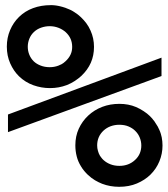

<svg xmlns="http://www.w3.org/2000/svg" viewBox="-20 -719 645 739"><path d="M172.4 -379.9Q139.6 -379.9 108.6 -390.9Q77.6 -401.9 53.2 -425.3Q32.2 -445.8 19.3 -475.1Q6.3 -504.4 6.3 -539.6Q6.3 -573.7 18.8 -603Q31.2 -632.3 53.2 -653.8Q76.2 -676.3 107.2 -687.7Q138.2 -699.2 175.8 -699.2Q176.8 -699.2 180.4 -699.2Q184.1 -699.2 188 -698.7Q191.4 -698.2 196 -697.8Q200.7 -697.3 204.6 -696.3Q208.5 -695.3 211.4 -694.8Q214.4 -694.3 220.7 -692.4Q229.5 -689.9 232.4 -688.7Q235.4 -687.5 236.3 -687Q242.7 -684.6 246.6 -682.9Q250.5 -681.2 253.7 -679.7Q256.8 -678.2 259.5 -676.5Q262.2 -674.8 266.1 -672.4Q280.3 -663.6 291.5 -652.8Q302.7 -642.1 312.3 -629.4Q321.8 -616.7 328.6 -601.1Q341.8 -571.8 341.8 -538.6Q341.8 -505.4 329.6 -477.5Q317.4 -449.7 292.5 -426.3Q281.7 -416.5 268.1 -407.5Q254.4 -398.4 237.3 -391.6Q206.5 -379.9 172.4 -379.9ZM171.4 -460.4Q189 -460.4 204.6 -466.3Q210 -468.3 217 -471.9Q224.1 -475.6 232.4 -483.4Q245.1 -495.1 251.5 -508.8Q257.8 -522 257.8 -538.6Q257.8 -572.3 232.9 -595.2Q220.2 -606.4 204.3 -612.3Q188.5 -618.2 171.4 -618.2Q154.3 -618.2 138.2 -612.5Q122.1 -606.9 110.4 -595.7Q98.6 -584.5 92.8 -569.6Q86.9 -554.7 86.9 -539.1Q86.9 -522.9 92.8 -508.5Q98.6 -494.1 109.9 -482.9Q120.6 -472.7 136.5 -466.6Q152.3 -460.4 171.4 -460.4ZM10.7 -278.3 601.6 -497.1V-426.3L10.7 -210.4ZM438.5 0Q403.8 0 373 -11.7Q359.4 -17.1 345.7 -25.1Q332 -33.2 318.4 -45.9Q311 -52.7 304 -61.3Q296.9 -69.8 291.5 -79.1Q280.3 -97.2 275.4 -116.7Q270 -137.2 270 -159.7Q270 -194.8 283.2 -223.6Q296.4 -252.4 319.3 -273.9Q342.8 -295.9 373.3 -307.6Q403.8 -319.3 439.5 -319.3Q474.6 -319.3 503.4 -307.1Q518.1 -300.8 532.7 -291.3Q547.4 -281.7 556.6 -272.5Q561 -268.1 562.7 -266.1Q564.5 -264.2 565.9 -262.7Q566.4 -261.7 569.6 -257.8Q572.8 -253.9 573.7 -252.9Q576.2 -249 576.7 -248.5Q577.1 -248 577.1 -247.8Q577.1 -247.6 577.6 -246.8Q578.1 -246.1 580.6 -242.2L587.4 -231.4Q588.4 -229.5 590.1 -225.6Q591.8 -221.7 592.8 -220.2Q596.7 -211.9 598.9 -204.3Q601.1 -196.8 602.5 -190.4Q604 -183.6 604.7 -175Q605.5 -166.5 605.5 -158.7Q605.5 -127.4 593.5 -98.1Q581.5 -68.8 558.6 -46.4Q537.6 -25.9 507.1 -12.9Q476.6 0 438.5 0ZM439.5 -80.6Q475.6 -80.6 500 -103.5Q512.2 -114.7 518.1 -128.9Q523.9 -143.1 523.9 -158.7Q523.9 -174.8 517.8 -189.7Q511.7 -204.6 500 -215.8Q490.2 -225.6 474.9 -232.2Q459.5 -238.8 439 -238.8Q421.9 -238.8 406.2 -233.2Q390.6 -227.5 378.4 -216.3Q354 -193.4 354 -159.2Q354 -153.3 354.7 -148.7Q355.5 -144 356.9 -138.7Q358.4 -133.3 360.1 -128.9Q361.8 -124.5 364.7 -119.6Q366.7 -116.7 370.4 -111.8Q374 -106.9 378.4 -103Q384.8 -97.2 391.4 -93.3Q397.9 -89.4 405.8 -86.4Q420.9 -80.6 439.5 -80.6Z"/></svg>

Font: Hack
Style: Bold Italic
Weight: 700
Italic angle: -11°
Monospace: yes
Designer: Christopher Simpkins
Foundry: Christopher Simpkins
Version: Version 2.017; ttfautohint (v1.4.1) -l 4 -r 80 -G 350 -x 0 -